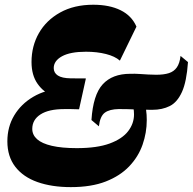

<svg xmlns="http://www.w3.org/2000/svg" viewBox="-20 -764 801 798"><path d="M274.4 13.7Q195.3 13.7 135.8 -7.3Q76.3 -28.3 43.4 -71Q10.6 -113.7 10.6 -176.6Q10.6 -236.7 39.1 -284.3Q67.6 -331.9 118.1 -361.6Q168.7 -391.4 233.9 -395.6L198.4 -366.4Q161 -380.4 136 -416Q111 -451.6 111 -506.3Q111 -572.4 141.6 -626.2Q172.3 -680 230.1 -712.1Q287.9 -744.3 367.6 -744.3Q435.1 -744.3 481.4 -721.4Q527.6 -698.6 547.1 -653.3L478.3 -512Q457.9 -530 420.5 -539.5Q383.1 -549 337.4 -549Q272.1 -549 237.7 -530.1Q203.3 -511.1 203.3 -480.9Q203.3 -461.4 220.5 -450.1Q237.7 -438.9 274.3 -438.4L337 -438L308.6 -309.7Q289.6 -310.6 275.5 -310.6Q261.4 -310.6 247 -310.6Q182.6 -310.6 148.4 -288.5Q114.1 -266.4 114.1 -228.4Q114.1 -203.3 134.2 -185.4Q154.3 -167.4 195.6 -157.9Q236.9 -148.3 299.3 -148.3Q383.4 -148.3 435.9 -167.6Q488.3 -187 512.6 -218.8Q537 -250.6 537 -288.4Q537 -303 534.3 -317.9Q531.6 -332.7 524.7 -347.3L578.7 -340Q584.6 -323.4 587.3 -305.9Q590 -288.4 590 -265.1Q590 -212.4 572.5 -162.5Q555 -112.6 517.1 -72.7Q479.1 -32.9 419.4 -9.6Q359.6 13.7 274.4 13.7ZM391 -239 360.1 -265.1Q366.9 -370 406.9 -413.6Q446.9 -457.3 521.3 -457.3Q540.6 -457.9 559.6 -456.6Q578.7 -455.3 596.6 -454.3Q614.6 -453.3 629.6 -453.3Q661 -453.3 681.9 -460Q702.9 -466.7 714.9 -483.8Q726.9 -500.9 730.4 -531.6L761.3 -506Q755.7 -424.7 736.3 -381.9Q716.9 -339 685.7 -323.3Q654.6 -307.6 613.1 -307.6Q579.1 -307.6 544.2 -309.1Q509.3 -310.7 473.7 -310.7Q434.9 -310.1 415.4 -295.5Q396 -280.9 391 -239Z"/></svg>

Font: Savate ExtraLight
Style: Italic
Weight: 200
Italic angle: -11°
Designer: Max Esnée
Foundry: Plomb Type
Version: Version 2.000